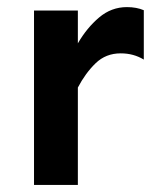

<svg xmlns="http://www.w3.org/2000/svg" viewBox="-20 -523 446 543"><path d="M76.2 0V-493.2H200.2V0ZM200.2 -275.4V-400.4Q225.6 -444.3 260.3 -473.6Q294.9 -502.9 338.9 -502.9Q366.2 -502.9 386.7 -494.1V-354.5Q372.1 -363.3 356 -367.7Q339.8 -372.1 321.3 -372.1Q279.3 -372.1 250.5 -344.2Q221.7 -316.4 200.2 -275.4Z"/></svg>

Font: Sen
Style: Bold
Weight: 700
Designer: Kosal Sen, Philatype
Foundry: Philatype
Version: Version 2.000;gftools[0.9.31]